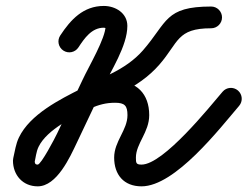

<svg xmlns="http://www.w3.org/2000/svg" viewBox="-20 -605 854 662"><path d="M292.4 -231.7C292.4 -231.7 292.4 -231.7 292.4 -231.7C321 -243.7 344.5 -250.7 376.7 -250.7C409.9 -250.7 419.5 -240.6 419.5 -208C419.5 -156.3 373.6 -118.1 373.6 -61.6C373.6 -2.7 406.8 37.5 468 37.5C583.9 37.5 737.9 -162.2 804.5 -240.1C818 -255.9 816.1 -279.5 800.4 -293C784.6 -306.4 760.9 -304.6 747.5 -288.8C747.5 -288.8 747.5 -288.8 747.5 -288.8C704.1 -238.1 543.9 -37.5 468 -37.5C449.1 -37.5 448.6 -43.2 448.6 -61.6C448.6 -110.1 494.5 -148.9 494.5 -208C494.5 -281.7 451 -325.7 376.7 -325.7C334.6 -325.7 301.4 -316.8 263.4 -300.9C244.3 -292.9 235.3 -270.9 243.3 -251.8C251.3 -232.7 273.3 -223.7 292.4 -231.7ZM198.4 -430.7C215.7 -419.3 238.9 -424.1 250.3 -441.4C271.1 -473 295.9 -509.5 338 -509.5C342 -509.5 348.5 -505.8 346.2 -509.1C345.3 -510.4 344.7 -511.9 344.4 -513.4C344.1 -515 344.1 -516.4 344.1 -515.7C344.1 -473.3 286.7 -376.9 264.9 -330.2C264.9 -330.2 264.9 -330.2 265 -330.3C265 -330.3 265 -330.4 265 -330.4C235.7 -268.6 206.4 -206.8 177.1 -145.1C169.6 -129.1 121.7 -37.5 110 -37.5C100.7 -37.5 99.7 -42.4 99.7 -51.4C99.7 -51.5 99.4 -49.2 99.1 -46.9C98.8 -44.6 98.6 -42.3 98.6 -42.5C103.2 -61.2 104.5 -81.2 112.9 -98.7C142.3 -159.8 238.4 -204.5 294.7 -232.8C294.7 -232.8 294.7 -232.8 294.7 -232.8C294.7 -232.8 294.7 -232.8 294.7 -232.8C329 -250 363.4 -267.2 397.8 -284.4C447.2 -309.1 493.2 -340.4 529.6 -382.3C596.4 -459 589.2 -507.5 708 -507.5C728.7 -507.5 745.5 -524.3 745.5 -545C745.5 -565.7 728.7 -582.5 708 -582.5C708 -582.5 708 -582.5 708 -582.5C547.9 -582.5 557.7 -528.8 473 -431.5C443 -397.1 404.7 -371.7 364.2 -351.4C329.8 -334.2 295.5 -317 261.1 -299.8C261.1 -299.8 261.1 -299.8 261.1 -299.8C261.1 -299.8 261.1 -299.8 261.1 -299.8C186.3 -262.3 83.6 -210.8 45.3 -131.1C34.2 -108.1 31.6 -84.3 25.8 -60.3C25.7 -60.1 25.5 -58 25.2 -55.8C24.9 -53.7 24.7 -51.5 24.7 -51.4C24.7 -1.3 58.6 37.5 110 37.5C176.2 37.5 221.5 -63.6 244.9 -112.9C274.2 -174.7 303.5 -236.5 332.8 -298.2C332.8 -298.2 332.8 -298.3 332.8 -298.3C332.8 -298.4 332.9 -298.4 332.9 -298.4C362.5 -361.8 419.1 -446.6 419.1 -515.7C419.1 -559.9 378.1 -584.5 338 -584.5C267.2 -584.5 223.6 -537.3 187.7 -482.6C176.3 -465.3 181.1 -442.1 198.4 -430.7Z"/></svg>

Font: FRB American Cursive Extrabold
Style: Bold Italic
Weight: 800
Italic angle: -25°
Version: Version 2.0;Modular Font Editor K font №1